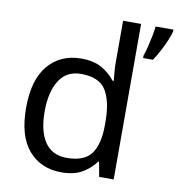

<svg xmlns="http://www.w3.org/2000/svg" viewBox="-85 -837 858 924"><g transform="rotate(10 344.0 -375.0)"><path d="M275 10Q175 10 115 -59.5Q55 -129 55 -267Q55 -405 115.5 -475.5Q176 -546 276 -546Q338 -546 377.5 -523Q417 -500 442 -467H448Q447 -480 444.5 -505.5Q442 -531 442 -546V-760H530V0H459L446 -72H442Q418 -38 378 -14Q338 10 275 10ZM289 -63Q374 -63 408.5 -109.5Q443 -156 443 -250V-266Q443 -366 410 -419.5Q377 -473 288 -473Q217 -473 181.5 -416.5Q146 -360 146 -265Q146 -169 181.5 -116Q217 -63 289 -63ZM688 -751Q684 -733 672.5 -706Q661 -679 646 -650.5Q631 -622 616 -600H568V-612Q575 -631 581.5 -657.5Q588 -684 593.5 -711.5Q599 -739 601 -760H688Z"/></g></svg>

Font: Noto Sans Vithkuqi
Style: Regular
Weight: 400
Version: Version 1.001